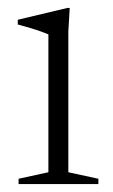

<svg xmlns="http://www.w3.org/2000/svg" viewBox="-20 -466 286 486"><path d="M156.5 -446 153 -386.5V-30L229 -13.5V0H27V-13.5L102.5 -30V-379Q97 -381.5 84.5 -386Q72 -390.5 56.2 -395.2Q40.5 -400 25 -404V-416L151 -446Z"/></svg>

Font: Newsreader 24pt Light
Style: Regular
Weight: 300
Designer: Hugues Gentile
Foundry: Production Type
Version: Version 1.003